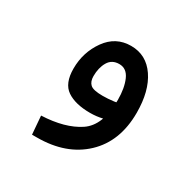

<svg xmlns="http://www.w3.org/2000/svg" viewBox="-71 -280 322 337"><g transform="rotate(30 90.5 -111.0)"><path d="M33 0 30 -37Q77 -39 105 -57.5Q133 -76 133 -128Q133 -152 126 -168Q119 -184 104 -184Q89 -184 82 -172Q75 -160 75 -143Q75 -132 81 -126.5Q87 -121 106 -121Q117 -121 128.5 -122.5Q140 -124 147 -128L150 -97Q140 -90 127.5 -87Q115 -84 102 -84Q72 -84 55 -95.5Q38 -107 38 -137Q38 -170 56.5 -196Q75 -222 106 -222Q137 -222 155 -195.5Q173 -169 173 -125Q173 -67 137.5 -33.5Q102 0 43 0Q39 0 38 0Q37 0 33 0Z"/></g></svg>

Font: Farlight84_Sys_V01
Style: Regular
Weight: 400
Designer: Ryoko NISHIZUKA  (kana, bopomofo & ideographs); Paul D. Hunt (Latin, Greek & Cyrillic); Sandoll Communications , Soo-you
Foundry: Adobe
Version: Version 2.004;October 29, 2024;FontCreator 14.0.0.2814 64-bi